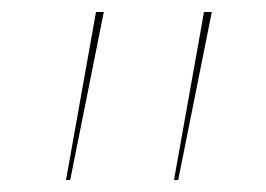

<svg xmlns="http://www.w3.org/2000/svg" viewBox="-20 -720 443 320"><path d="M140 -700 90 -420H97L153 -700ZM320 -700 270 -420H277L333 -700Z"/></svg>

Font: Jost Thin
Style: Regular
Weight: 250
Version: Version 3.710